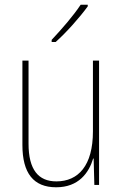

<svg xmlns="http://www.w3.org/2000/svg" viewBox="-20 -784 520 814"><path d="M352 -757V-764H322C290 -716 244 -663 199 -615V-606H216C261 -646 318 -710 352 -757ZM400 -527H374V-227C374 -82 312 -15 219 -15C143 -15 101 -64 101 -175V-527H75V-169C75 -50 122 10 218 10C314 10 357 -52 375 -112H377L380 0H400Z"/></svg>

Font: Noto Sans Oriya Cond Thin
Style: Regular
Weight: 100
Width: 3
Designer: Amélie Bonet and Sol Matas
Foundry: Google LLC
Version: Version 2.006